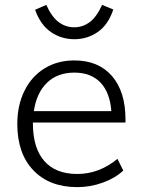

<svg xmlns="http://www.w3.org/2000/svg" viewBox="-20 -761 583 788"><path d="M115 -258V-255Q115 -154 161.5 -100.5Q208 -47 297 -47Q387 -47 462 -109L486 -61Q453 -30 402 -11.5Q351 7 297 7Q183 7 117 -62Q51 -131 51 -252Q51 -329 80.5 -388.5Q110 -448 163 -480.5Q216 -513 285 -513Q384 -513 439.5 -449Q495 -385 495 -271V-258ZM119 -305H437Q431 -382 392 -422.5Q353 -463 285 -463Q216 -463 173 -421.5Q130 -380 119 -305ZM124 -721 170 -741Q192 -692 220.5 -670.5Q249 -649 285 -649Q320 -649 348.5 -670.5Q377 -692 399 -741L445 -722Q424 -659 381 -629.5Q338 -600 285 -600Q232 -600 189 -629.5Q146 -659 124 -721Z"/></svg>

Font: Muli Light
Style: Regular
Weight: 300
Designer: Vernon Adams
Foundry: Vernon Adams
Version: Version 2.100